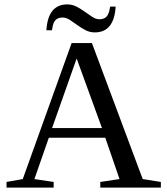

<svg xmlns="http://www.w3.org/2000/svg" viewBox="-20 -857 762 877"><path d="M225.1 -25.9V0H9.8V-25.9L84 -39.1L307.1 -660.2H399.9L631.8 -39.1L714.8 -25.9V0H438V-25.9L525.9 -39.1L460.9 -228H203.1L137.2 -39.1ZM330.1 -589.8 217.8 -272H445.8ZM413.1 -709Q389.6 -709 369.9 -719.5Q350.1 -730 332.5 -742.9Q314.9 -755.9 298.6 -766.4Q282.2 -776.9 266.1 -776.9Q250.5 -776.9 241 -771Q231.4 -765.1 226.1 -754.2Q220.7 -743.2 217.3 -718.8H191.9Q199.2 -836.9 287.1 -836.9Q310.5 -836.9 330.3 -826.4Q350.1 -815.9 367.9 -803Q385.7 -790 402.1 -779.5Q418.5 -769 434.1 -769Q455.1 -769 466.8 -781.2Q478.5 -793.5 482.9 -826.7H508.3Q501 -709 413.1 -709Z"/></svg>

Font: Tinos
Style: Regular
Weight: 400
Designer: Steve Matteson
Foundry: Monotype Imaging Inc.
Version: Version 1.23